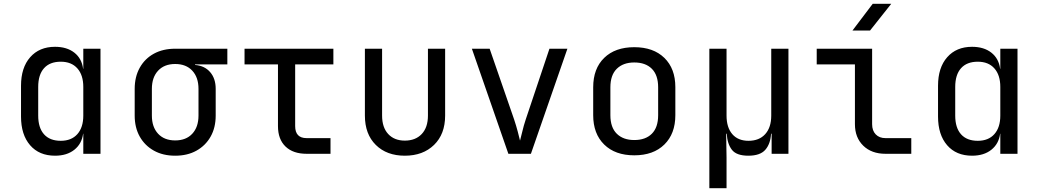

<svg xmlns="http://www.w3.org/2000/svg" viewBox="-20 -805 5440 1005"><path d="M268 10Q185 10 137.5 -45Q90 -100 90 -195V-356Q90 -451 138 -505.5Q186 -560 268 -560Q330 -560 369 -529.5Q408 -499 415 -445H416V-550H506V0H416V-105H415Q408 -52 369 -21Q330 10 268 10ZM298 -68Q354 -68 385 -103Q416 -138 416 -200V-350Q416 -412 385 -447Q354 -482 298 -482Q241 -482 210.5 -448Q180 -414 180 -350V-200Q180 -136 210.5 -102Q241 -68 298 -68Z M897 10Q833 10 785.5 -16.5Q738 -43 711.5 -90Q685 -137 685 -200V-340Q685 -403 711.5 -450.5Q738 -498 785.5 -524Q833 -550 897 -550H1170V-468H1001V-465Q1051 -461 1080 -427.5Q1109 -394 1109 -340V-200Q1109 -137 1082.5 -90Q1056 -43 1008.5 -16.5Q961 10 897 10ZM897 -70Q954 -70 986.5 -105Q1019 -140 1019 -200V-340Q1019 -400 986.5 -435Q954 -470 897 -470Q840 -470 807.5 -435Q775 -400 775 -340V-200Q775 -140 807.5 -105Q840 -70 897 -70Z M1585 0Q1514 0 1474.5 -38Q1435 -76 1435 -145V-468H1260V-550H1725V-468H1525V-145Q1525 -82 1585 -82H1710V0Z M2099 10Q2004 10 1947 -46.5Q1890 -103 1890 -200V-550H1980V-200Q1980 -138 2012 -103.5Q2044 -69 2099 -69Q2155 -69 2187.5 -103.5Q2220 -138 2220 -200V-550H2310V-200Q2310 -103 2252 -46.5Q2194 10 2099 10Z M2641 0 2450 -550H2543L2671 -180Q2682 -147 2690 -116.5Q2698 -86 2702 -69Q2707 -86 2714 -116.5Q2721 -147 2732 -180L2856 -550H2950L2759 0Z M3300 8Q3200 8 3142.5 -48.5Q3085 -105 3085 -202V-348Q3085 -446 3142.5 -502Q3200 -558 3300 -558Q3400 -558 3457.5 -502Q3515 -446 3515 -349V-202Q3515 -105 3457.5 -48.5Q3400 8 3300 8ZM3300 -72Q3359 -72 3392 -105Q3425 -138 3425 -202V-348Q3425 -412 3392 -445Q3359 -478 3300 -478Q3242 -478 3208.5 -445Q3175 -412 3175 -348V-202Q3175 -138 3208.5 -105Q3242 -72 3300 -72Z M3693 180V-550H3783V-200Q3783 -138 3813 -103Q3843 -68 3898 -68Q3954 -68 3985.5 -103Q4017 -138 4017 -200V-550H4107V0H4019V-105H4016Q4013 -52 3986 -21Q3959 10 3897 10Q3835 10 3811 -21Q3787 -52 3784 -105H3781L3783 20V180Z M4615 0Q4542 0 4498.5 -42.5Q4455 -85 4455 -155V-468H4255V-550H4545V-155Q4545 -121 4564 -101.5Q4583 -82 4615 -82H4750V0ZM4442 -645 4548 -785H4645L4534 -645Z M5068 10Q4985 10 4937.5 -45Q4890 -100 4890 -195V-356Q4890 -451 4938 -505.5Q4986 -560 5068 -560Q5130 -560 5169 -529.5Q5208 -499 5215 -445H5216V-550H5306V0H5216V-105H5215Q5208 -52 5169 -21Q5130 10 5068 10ZM5098 -68Q5154 -68 5185 -103Q5216 -138 5216 -200V-350Q5216 -412 5185 -447Q5154 -482 5098 -482Q5041 -482 5010.5 -448Q4980 -414 4980 -350V-200Q4980 -136 5010.5 -102Q5041 -68 5098 -68Z"/></svg>

Font: NKDuy Mono
Style: Regular
Weight: 400
Monospace: yes
Designer: NKDuy
Foundry: NKDuy
Version: Version 2.251; ttfautohint (v1.8.4.7-5d5b)